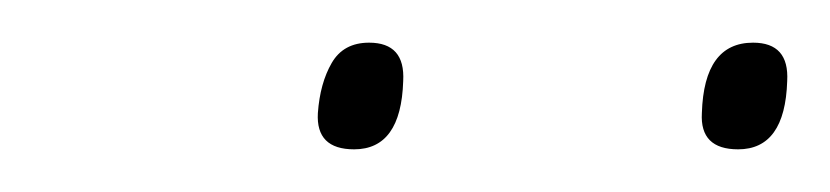

<svg xmlns="http://www.w3.org/2000/svg" viewBox="-20 -738 389 90"><path d="M326 -668Q308 -668 309 -685Q310 -718 333 -718Q350 -718 349 -700Q348 -668 326 -668ZM146 -668Q128 -668 129 -685Q130 -699 135.5 -708.5Q141 -718 153 -718Q170 -718 169 -700Q168 -668 146 -668Z"/></svg>

Font: Georama ExtraLight
Style: Italic
Weight: 200
Italic angle: -9°
Designer: Jean-Baptiste Levee
Foundry: Production Type
Version: Version 1.000